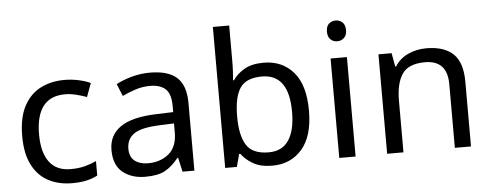

<svg xmlns="http://www.w3.org/2000/svg" viewBox="-50 -891 2633 1031"><g transform="rotate(-5 1266.0 -375.0)"><path d="M300 10Q229 10 173.5 -19Q118 -48 86.5 -109Q55 -170 55 -265Q55 -364 88 -426Q121 -488 177.5 -517Q234 -546 306 -546Q347 -546 385 -537.5Q423 -529 447 -517L420 -444Q396 -453 364 -461Q332 -469 304 -469Q146 -469 146 -266Q146 -169 184.5 -117.5Q223 -66 299 -66Q343 -66 376.5 -75Q410 -84 438 -97V-19Q411 -5 378.5 2.5Q346 10 300 10Z M768 -545Q866 -545 913 -502Q960 -459 960 -365V0H896L879 -76H875Q840 -32 801.5 -11Q763 10 695 10Q622 10 574 -28.5Q526 -67 526 -149Q526 -229 589 -272.5Q652 -316 783 -320L874 -323V-355Q874 -422 845 -448Q816 -474 763 -474Q721 -474 683 -461.5Q645 -449 612 -433L585 -499Q620 -518 668 -531.5Q716 -545 768 -545ZM794 -259Q694 -255 655.5 -227Q617 -199 617 -148Q617 -103 644.5 -82Q672 -61 715 -61Q783 -61 828 -98.5Q873 -136 873 -214V-262Z M1214 -575Q1214 -541 1212.5 -511.5Q1211 -482 1209 -465H1214Q1237 -499 1277 -522Q1317 -545 1380 -545Q1480 -545 1540.5 -475.5Q1601 -406 1601 -268Q1601 -130 1540 -60Q1479 10 1380 10Q1317 10 1277 -13Q1237 -36 1214 -68H1207L1189 0H1126V-760H1214ZM1365 -472Q1280 -472 1247 -423Q1214 -374 1214 -271V-267Q1214 -168 1246.5 -115.5Q1279 -63 1367 -63Q1439 -63 1474.5 -116Q1510 -169 1510 -269Q1510 -472 1365 -472Z M1786 -737Q1806 -737 1821.5 -723.5Q1837 -710 1837 -681Q1837 -653 1821.5 -639Q1806 -625 1786 -625Q1764 -625 1749 -639Q1734 -653 1734 -681Q1734 -710 1749 -723.5Q1764 -737 1786 -737ZM1829 -536V0H1741V-536Z M2257 -546Q2353 -546 2402 -499.5Q2451 -453 2451 -349V0H2364V-343Q2364 -472 2244 -472Q2155 -472 2121 -422Q2087 -372 2087 -278V0H1999V-536H2070L2083 -463H2088Q2114 -505 2160 -525.5Q2206 -546 2257 -546Z"/></g></svg>

Font: Noto Sans Lydian
Style: Regular
Weight: 400
Designer: Monotype Design Team
Foundry: Monotype Imaging Inc.
Version: Version 2.002; ttfautohint (v1.8.4.7-5d5b)